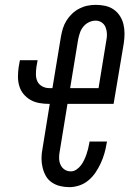

<svg xmlns="http://www.w3.org/2000/svg" viewBox="-20 -763 540 791"><path d="M266 8Q246 8 227.5 3.5Q209 -1 193.5 -11.5Q178 -22 169 -38Q160 -54 155.5 -72.5Q151 -91 151 -110.5Q151 -130 155 -150L185 -335H182Q162 -335 142 -338.5Q122 -342 105.5 -351.5Q89 -361 77 -375.5Q65 -390 59.5 -408.5Q54 -427 54 -447Q54 -467 57 -487L62 -515H135L130 -487Q128 -472 128 -456.5Q128 -441 134 -428Q140 -415 153.5 -407.5Q167 -400 182 -400H196L231 -612Q234 -629 239 -645.5Q244 -662 253.5 -677.5Q263 -693 276.5 -706Q290 -719 306.5 -727.5Q323 -736 340 -739.5Q357 -743 374 -743Q394 -743 413 -739Q432 -735 447.5 -724.5Q463 -714 473.5 -698Q484 -682 488.5 -663.5Q493 -645 493 -625Q493 -605 490 -585L448 -335H258L226 -139Q223 -125 223.5 -110.5Q224 -96 229.5 -84Q235 -72 246 -64.5Q257 -57 272 -57Q284 -57 295 -64.5Q306 -72 313.5 -82Q321 -92 326.5 -103.5Q332 -115 336 -126.5Q340 -138 343 -150Q346 -162 348 -174L349 -180H421L419 -171Q416 -151 410 -130.5Q404 -110 395 -90.5Q386 -71 374 -53Q362 -35 345 -20.5Q328 -6 307 1Q286 8 266 8ZM269 -400H386L418 -596Q421 -610 420.5 -624Q420 -638 415 -650.5Q410 -663 399 -670.5Q388 -678 374 -678Q360 -678 346.5 -671.5Q333 -665 323.5 -653.5Q314 -642 309.5 -628.5Q305 -615 302 -601Z"/></svg>

Font: Iosevka Term Curly Oblique
Style: Regular
Weight: 400
Italic angle: -9°
Designer: Belleve Invis
Foundry: Belleve Invis
Version: Version 32.3.0